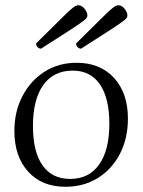

<svg xmlns="http://www.w3.org/2000/svg" viewBox="-20 -702 545 734"><path d="M230 12Q140 12 87.5 -46Q35 -104 35 -201Q35 -276 66 -335Q97 -394 150.5 -428Q204 -462 273 -462Q363 -462 416 -404Q469 -346 469 -249Q469 -173 438.5 -114Q408 -55 354 -21.5Q300 12 230 12ZM248 -18Q320 -18 359 -73Q398 -128 398 -229Q398 -327 362 -379.5Q326 -432 258 -432Q185 -432 145.5 -377Q106 -322 106 -221Q106 -122 142.5 -70Q179 -18 248 -18ZM137 -516Q130 -516 124 -521.5Q118 -527 118 -536Q172 -589 202 -619Q232 -649 246.5 -662Q261 -675 267.5 -678.5Q274 -682 279 -682Q292 -682 303 -669Q314 -656 314 -642Q314 -637 310 -632Q306 -627 290 -615.5Q274 -604 237.5 -580.5Q201 -557 137 -516ZM290 -516Q283 -516 277 -521.5Q271 -527 271 -536Q325 -589 355 -619Q385 -649 399.5 -662Q414 -675 420.5 -678.5Q427 -682 432 -682Q445 -682 456 -669Q467 -656 467 -642Q467 -637 463 -632Q459 -627 443 -615.5Q427 -604 390.5 -580.5Q354 -557 290 -516Z"/></svg>

Font: Petrona Light
Style: Regular
Weight: 300
Designer: Ringo R. Seeber
Foundry: Ringo R. Seeber
Version: Version 2.001; ttfautohint (v1.8.3)